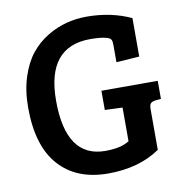

<svg xmlns="http://www.w3.org/2000/svg" viewBox="-78 -751 797 836"><g transform="rotate(-10 320.5 -332.5)"><path d="M564 -233V-52Q471 12 334 12Q195 12 117.5 -74.5Q40 -161 40 -331Q40 -406 59.5 -466Q79 -526 110.5 -565Q142 -604 184.5 -629.5Q227 -655 270.5 -666Q314 -677 359 -677Q467 -677 555 -636V-466L453 -459V-537Q453 -552 449 -559Q445 -566 432 -570Q407 -578 358 -578Q165 -578 165 -339Q165 -87 339 -87Q408 -87 445 -111V-260H444L367 -263V-348H616V-268L593 -266Q577 -264 570.5 -257.5Q564 -251 564 -233Z"/></g></svg>

Font: Bree Serif
Style: Regular
Weight: 400
Designer: Veronika Burian, Jos Scaglione
Foundry: TypeTogether
Version: Version 1.001